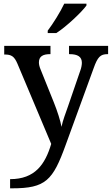

<svg xmlns="http://www.w3.org/2000/svg" viewBox="-20 -786 609 1046"><path d="M240 -619V-606H287C343 -642 426 -721 451 -756V-766H330C309 -721 269 -657 240 -619ZM35 190V240H46C229 240 268 197 338 3L490 -414C512 -476 527 -491 566 -491H569V-536H356V-491H359C403 -491 426 -477 426 -444C426 -433 423 -415 417 -400L350 -205C339 -173 322 -130 315 -95C310 -126 292 -182 273 -229L201 -408C195 -422 192 -435 192 -446C192 -478 213 -491 252 -491H255V-536H3V-489H6C42 -489 58 -479 75 -439L259 -2C226 109 171 190 35 190Z"/></svg>

Font: Noto Serif Yezidi Medium
Style: Regular
Weight: 500
Designer: Dalton Maag Ltd
Foundry: Dalton Maag Ltd
Version: Version 1.001